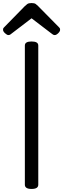

<svg xmlns="http://www.w3.org/2000/svg" viewBox="-29 -1225 414 1259"><path d="M178 14Q156 14 145 7Q134 0 134 -14V-926Q134 -940 145 -946.5Q156 -953 178 -953Q200 -953 211 -946.5Q222 -940 222 -926V-14Q222 0 211 7Q200 14 178 14ZM26 -995Q17 -995 4 -1007Q-9 -1019 -9 -1029Q-9 -1032 -8.5 -1036Q-8 -1040 -3 -1045L134 -1185Q141 -1192 150 -1198.5Q159 -1205 178 -1205Q197 -1205 205.5 -1198.5Q214 -1192 221 -1185L359 -1045Q364 -1040 364.5 -1036Q365 -1032 365 -1029Q365 -1019 352.5 -1007Q340 -995 330 -995Q323 -995 318 -998.5Q313 -1002 305 -1008L178 -1105L51 -1008Q44 -1002 38.5 -998.5Q33 -995 26 -995Z"/></svg>

Font: Playwrite US Modern
Style: Regular
Weight: 400
Designer: Veronika Burian, José Scaglione
Foundry: TypeTogether
Version: Version 1.002